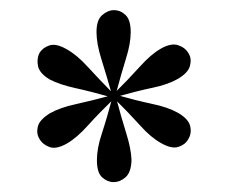

<svg xmlns="http://www.w3.org/2000/svg" viewBox="-20 -608 450 380"><path d="M353.2 -502.4Q359.7 -491.9 356 -477.8Q352.4 -463.7 331.5 -451.6Q311.3 -440.3 281.9 -434.3Q252.4 -428.2 206.5 -415.3L204 -421Q235.5 -452.4 256.9 -476.2Q278.2 -500 297.6 -511.3Q318.5 -523.4 332.7 -518.5Q346.8 -513.7 353.2 -502.4ZM352.4 -332.3Q346.8 -321.8 333.1 -317.3Q319.4 -312.9 298.4 -325Q278.2 -336.3 257.7 -359.3Q237.1 -382.3 204 -415.3L207.3 -421Q250 -408.9 281 -402.4Q312.1 -396 332.3 -384.7Q353.2 -372.6 356.5 -358.1Q359.7 -343.5 352.4 -332.3ZM204.8 -247.6Q192.7 -247.6 182.3 -256.9Q171.8 -266.1 171.8 -291.1Q171.8 -314.5 181.5 -343.5Q191.1 -372.6 203.2 -417.7H208.9Q220.2 -375 229.8 -344.4Q239.5 -313.7 240.3 -291.1Q239.5 -266.9 228.6 -257.3Q217.7 -247.6 204.8 -247.6ZM58.1 -333.1Q51.6 -343.5 54.8 -357.3Q58.1 -371 79 -383.9Q99.2 -395.2 129 -401.6Q158.9 -408.1 204 -420.2L207.3 -414.5Q175.8 -383.9 154 -359.7Q132.3 -335.5 112.9 -324.2Q91.9 -312.1 78.2 -316.9Q64.5 -321.8 58.1 -333.1ZM58.1 -503.2Q64.5 -513.7 77.8 -518.1Q91.1 -522.6 112.1 -510.5Q132.3 -499.2 153.2 -476.2Q174.2 -453.2 206.5 -420.2L204 -414.5Q161.3 -426.6 129.8 -433.5Q98.4 -440.3 78.2 -450.8Q58.1 -462.9 55.2 -477.4Q52.4 -491.9 58.1 -503.2ZM205.6 -587.9Q218.5 -587.9 228.6 -578.2Q238.7 -568.5 238.7 -544.4Q238.7 -521.8 229.4 -492.3Q220.2 -462.9 208.1 -417.7H202.4Q190.3 -460.5 180.6 -491.1Q171 -521.8 171 -544.4Q171 -568.5 182.3 -578.2Q193.5 -587.9 205.6 -587.9Z"/></svg>

Font: Playfair 144pt SemiExpanded Medium
Style: Regular
Weight: 500
Width: 6
Designer: Claus Eggers Sørensen
Foundry: Claus Eggers Sørensen
Version: Version 2.203